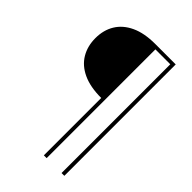

<svg xmlns="http://www.w3.org/2000/svg" viewBox="-238 -788 975 975"><g transform="rotate(45 249.5 -300.0)"><path d="M275 100V-312Q196 -312 143.5 -336.5Q91 -361 65 -405Q39 -449 39 -506Q39 -564 65.5 -607.5Q92 -651 144.5 -675.5Q197 -700 275 -700H422V100H402V-681H295V100Z"/></g></svg>

Font: DM Sans 9pt Thin
Style: Regular
Weight: 250
Version: Version 4.004;gftools[0.9.30]